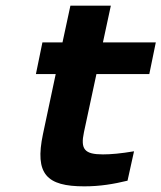

<svg xmlns="http://www.w3.org/2000/svg" viewBox="-20 -650 571 679"><path d="M344 -104C279 -104 264 -122 277 -183L321 -388H508L531 -500H344L372 -630H229L201 -500H130L107 -388H177L132 -176C102 -34 145 9 278 9C334 9 381 1 431 -11L454 -115C407 -107 372 -104 344 -104Z"/></svg>

Font: LT Wave Bold
Style: Italic
Weight: 700
Designer: Daniel Lyons
Version: Version 2.5 (Glyphs App)